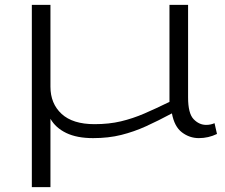

<svg xmlns="http://www.w3.org/2000/svg" viewBox="-20 -554 919 784"><path d="M110 210V-534H186V-200Q186 -131 231.5 -89Q277 -47 366 -47Q425 -47 473.5 -58.5Q522 -70 569.5 -90.5Q617 -111 672 -138V-534H748V-156Q748 -91 770.5 -67.5Q793 -44 822 -44Q840 -44 856 -51L866 -7Q831 10 792 10Q754 10 723 -13.5Q692 -37 682 -91Q626 -61 576.5 -38.5Q527 -16 475 -3Q423 10 360 10Q294 10 250.5 -11Q207 -32 186 -69V210Z"/></svg>

Font: Georama ExtraExtended Light
Style: Regular
Weight: 300
Width: 8
Designer: Jean-Baptiste Levee
Foundry: Production Type
Version: Version 1.000